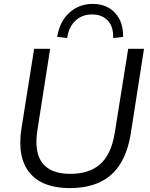

<svg xmlns="http://www.w3.org/2000/svg" viewBox="-20 -955 768 984"><path d="M336 9Q269 9 217.5 -10Q166 -29 133.5 -67.5Q101 -106 89.5 -163.5Q78 -221 90 -297L155 -705H237L172 -290Q154 -177 196.5 -120.5Q239 -64 340 -64Q438 -64 494 -114Q550 -164 568 -273L637 -705H718L650 -269Q635 -178 597 -116Q559 -54 494 -22.5Q429 9 336 9ZM324 -760 273 -766Q286 -845 335.5 -890Q385 -935 456 -935Q503 -935 538 -914.5Q573 -894 592.5 -856Q612 -818 611 -766L560 -760Q562 -818 532.5 -849.5Q503 -881 452 -881Q401 -881 367 -849.5Q333 -818 324 -760Z"/></svg>

Font: Nunito Sans 12pt ExtraLight 12pt
Style: Italic
Weight: 400
Italic angle: -9°
Version: Version 3.101;gftools[0.9.27]